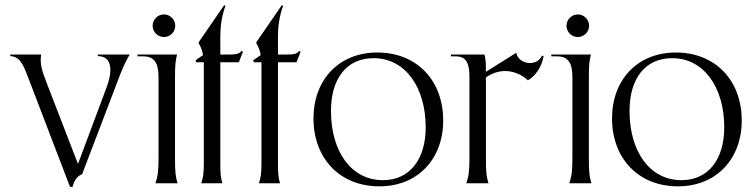

<svg xmlns="http://www.w3.org/2000/svg" viewBox="-20 -712 2932 746"><path d="M262 14C268 -11 281 -29 299 -35L446 -420C462 -461 470 -476 484 -500H360V-494C411 -494 421 -446 395 -375L283 -75L162 -388C140 -445 135 -466 140 -500H20V-494C60 -492 72 -456 92 -404L252 14Z M584 0H670C662 -25 660 -45 660 -95V-416C660 -460 662 -476 668 -500H514V-493H537C578 -493 596 -469 596 -413V-105C596 -50 594 -30 584 0ZM617 -568C641 -568 661 -588 661 -612C661 -636 641 -656 617 -656C593 -656 573 -636 573 -612C573 -588 593 -568 617 -568Z M762 0H844C838 -20 836 -36 836 -76V-470H908L924 -511L918 -514C910 -501 893 -500 861 -500H836V-572C836 -610 842 -652 856 -689L851 -692L752 -548V-544C761 -529 766 -515 769 -498L740 -478L742 -470H772V-464V-84C772 -40 770 -24 762 0Z M986 0H1068C1062 -20 1060 -36 1060 -76V-470H1132L1148 -511L1142 -514C1134 -501 1117 -500 1085 -500H1060V-572C1060 -610 1066 -652 1080 -689L1075 -692L976 -548V-544C985 -529 990 -515 993 -498L964 -478L966 -470H996V-464V-84C996 -40 994 -24 986 0Z M1454 12C1603 12 1702 -94 1702 -244C1702 -399 1600 -508 1446 -508C1297 -508 1198 -402 1198 -252C1198 -97 1300 12 1454 12ZM1468 -12C1344 -12 1266 -124 1266 -281C1266 -406 1326 -486 1432 -486C1553 -486 1634 -375 1634 -217C1634 -93 1572 -12 1468 -12Z M1792 0H1878C1870 -25 1868 -45 1868 -95V-411C1890 -427 1917 -436 1942 -436C1977 -436 2009 -421 2031 -400C2055 -412 2086 -450 2092 -494L2086 -496C2077 -476 2058 -467 2039 -467C2015 -467 1990 -482 1986 -507L1868 -433C1868 -457 1868 -482 1862 -500H1732V-493H1752C1788 -493 1804 -470 1804 -416V-105C1804 -50 1802 -30 1792 0Z M2192 0H2278C2270 -25 2268 -45 2268 -95V-416C2268 -460 2270 -476 2276 -500H2122V-493H2145C2186 -493 2204 -469 2204 -413V-105C2204 -50 2202 -30 2192 0ZM2225 -568C2249 -568 2269 -588 2269 -612C2269 -636 2249 -656 2225 -656C2201 -656 2181 -636 2181 -612C2181 -588 2201 -568 2225 -568Z M2614 12C2763 12 2862 -94 2862 -244C2862 -399 2760 -508 2606 -508C2457 -508 2358 -402 2358 -252C2358 -97 2460 12 2614 12ZM2628 -12C2504 -12 2426 -124 2426 -281C2426 -406 2486 -486 2592 -486C2713 -486 2794 -375 2794 -217C2794 -93 2732 -12 2628 -12Z"/></svg>

Font: Sinistre
Style: Regular
Weight: 400
Designer: Jules Durand
Foundry: Collletttivo
Version: Version 69.420;Glyphs 3.2 (3217)